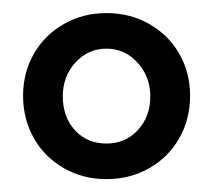

<svg xmlns="http://www.w3.org/2000/svg" viewBox="-20 -678 324 292"><path d="M15.1 -532.3Q15.1 -567.7 31.6 -596.4Q48.1 -625 77.2 -641.5Q106.2 -658.1 141.7 -658.1Q178 -658.1 207 -641.5Q236 -625 252.6 -596.4Q269.1 -567.7 269.1 -532.3Q269.1 -496.8 252.6 -467.7Q236 -438.7 207 -422.2Q178 -405.6 141.7 -405.6Q106.2 -405.6 77.2 -422.2Q48.1 -438.7 31.6 -467.7Q15.1 -496.8 15.1 -532.3ZM208.6 -531.5Q208.6 -561.3 189.2 -582.7Q169.9 -604 141.7 -604Q114.2 -604 94.9 -583.1Q75.5 -562.1 75.5 -531.5Q75.5 -500 94.1 -479.8Q112.6 -459.7 141.7 -459.7Q170.7 -459.7 189.7 -480.2Q208.6 -500.8 208.6 -531.5Z"/></svg>

Font: Playfair Micro SmCond SmLight
Style: Regular
Weight: 360
Width: 4
Designer: Claus Eggers Sørensen
Foundry: Claus Eggers Sørensen
Version: Version 2.100;Glyphs 3.2 (3219)